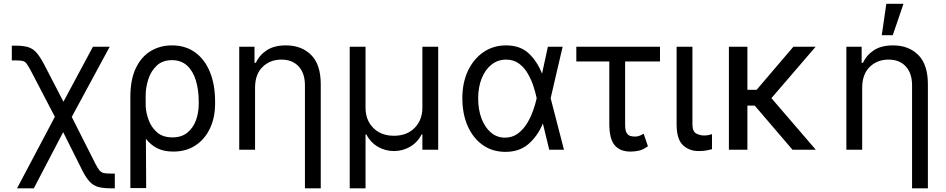

<svg xmlns="http://www.w3.org/2000/svg" viewBox="-20 -793 5012 1017"><path d="M70.3 204.5 270.6 -174.4 145.6 -414.1Q130.7 -442.5 121.6 -454.9Q112.6 -467.3 100.3 -470.2Q88.1 -473 63.2 -473H42.6V-551.1H63.2Q103.7 -551.1 129.1 -543.3Q154.5 -535.5 173.7 -513.7Q192.8 -491.8 214.5 -450.3L316.1 -254.3L472.3 -545.5H561.1L360.1 -173.7L485.1 73.9Q497.5 98.4 507.1 109.6Q516.7 120.7 530 123.6Q543.3 126.4 567.5 126.4H588.1V204.5H567.5Q527 204.5 500.7 197.3Q474.4 190 455.3 169.7Q436.1 149.5 416.2 110.1L314.6 -93L159.1 204.5Z M670.5 203.1V-279.8Q670.5 -371.4 699.4 -432Q728.3 -492.5 778.2 -522.5Q828.1 -552.6 890.6 -552.6Q962.4 -552.6 1013.5 -515.6Q1064.6 -478.7 1092 -411.6Q1119.3 -344.5 1119.3 -254.3V-244.3Q1119.3 -170.5 1092.3 -113.1Q1065.3 -55.8 1015.6 -22.9Q965.9 9.9 897.7 9.9Q848.4 9.9 813.2 -7.6Q778.1 -25.2 752.8 -57.9L754.3 203.1ZM751.8 -228.7Q753.6 -194.6 767.6 -156.6Q781.6 -118.6 812 -92Q842.3 -65.3 893.5 -65.3Q941.1 -65.3 971.9 -90Q1002.8 -114.7 1017.8 -155.4Q1032.7 -196 1032.7 -244.3V-254.3Q1032.7 -316.8 1017.6 -366.7Q1002.5 -416.5 971.1 -445.5Q939.6 -474.4 890.6 -474.4Q840.9 -474.4 810 -445.3Q779.1 -416.2 765.1 -371.8Q751.1 -327.4 751.4 -281.2Z M1331 -328.1V0H1247.2V-545.5H1328.1V-460.2H1335.2Q1354.4 -501.8 1393.5 -527.2Q1432.5 -552.6 1494.3 -552.6Q1577.4 -552.6 1628.2 -501.8Q1679 -451 1679 -346.6V204.5H1595.2V-340.9Q1595.2 -404.8 1562 -441.1Q1528.8 -477.3 1470.2 -477.3Q1410.5 -477.3 1370.7 -438.4Q1331 -399.5 1331 -328.1Z M1832.4 204.5V-545.5H1916.2V-223Q1916.2 -156.6 1957.4 -115.2Q1998.6 -73.9 2066.8 -73.9Q2134.9 -73.9 2176.1 -115.4Q2217.3 -157 2217.3 -223V-545.5H2301.1V0H2217.3V-81H2213.1Q2191.1 -38 2151.6 -15.4Q2112.2 7.1 2066.8 7.1Q2021.3 7.1 1982.1 -15.4Q1942.8 -38 1920.5 -81H1916.2V204.5Z M2654.8 11.4Q2586.6 10.7 2535.9 -25.7Q2485.1 -62.1 2457 -126.1Q2429 -190 2429 -272.7Q2429 -354.8 2458.6 -417.8Q2488.3 -480.8 2540.5 -516.7Q2592.7 -552.6 2660.5 -552.6Q2735.1 -552.6 2780 -510.8Q2824.9 -469.1 2850.9 -403.4H2851.2L2882.1 -545.5H2960.2L2896.7 -272.7L2967.3 0H2889.2L2855.8 -137.8H2855.1Q2827.4 -71.7 2778.8 -29.8Q2730.1 12.1 2654.8 11.4ZM2822.8 -272.7 2822.4 -274.1Q2817.1 -300.1 2806.1 -334.5Q2795.1 -369 2776.6 -401.6Q2758.2 -434.3 2729.6 -455.8Q2701 -477.3 2660.5 -477.3Q2617.2 -477.3 2583.8 -451Q2550.4 -424.7 2531.6 -378.2Q2512.8 -331.7 2512.8 -271.3Q2512.8 -212.4 2530.5 -165.3Q2548.3 -118.3 2580.3 -91.1Q2612.2 -63.9 2654.8 -63.9Q2694.2 -63.9 2723.4 -85.8Q2752.5 -107.6 2772.4 -140.8Q2792.3 -174 2804.5 -209.3Q2816.8 -244.7 2822.4 -271.3Z M3475.9 -545.5V-467.3H3291.2V-132.1Q3291.2 -100.9 3299.9 -87.9Q3308.6 -74.9 3321.2 -72.3Q3333.8 -69.6 3345.2 -69.6Q3358 -69.6 3369.9 -74.8Q3381.7 -79.9 3389.2 -85.2L3411.9 -18.5Q3387.4 -0.4 3365.2 4.8Q3343 9.9 3319.6 9.9Q3264.2 9.9 3235.8 -23.8Q3207.4 -57.5 3207.4 -136.4V-467.3H3032.7V-545.5Z M3563.9 -545.5H3647.7V-134.9Q3647.7 -96.6 3667.8 -85.9Q3687.9 -75.3 3710.2 -75.3Q3720.9 -75.3 3733.5 -77.8Q3746.1 -80.3 3751.4 -82.4V-2.8Q3740.8 0.4 3723.4 3.7Q3706 7.1 3680.4 7.1Q3630.3 7.1 3597.1 -24.5Q3563.9 -56.1 3563.9 -134.9Z M3938.9 -545.5V-317.5H3987.9L4182.5 -545.5H4300.4L4066.1 -273.1L4301.1 0H4177.6L3977.6 -233.7H3938.9V0H3840.9V-545.5Z M4546.9 -328.1V0H4463.1V-545.5H4544V-460.2H4551.1Q4570.3 -501.8 4609.4 -527.2Q4648.4 -552.6 4710.2 -552.6Q4793.3 -552.6 4844.1 -501.8Q4894.9 -451 4894.9 -346.6V204.5H4811.1V-340.9Q4811.1 -404.8 4777.9 -441.1Q4744.7 -477.3 4686.1 -477.3Q4626.4 -477.3 4586.6 -438.4Q4546.9 -399.5 4546.9 -328.1ZM4650.6 -606.5 4674.7 -772.7H4765.6L4708.8 -606.5Z"/></svg>

Font: Inter Alia
Style: Regular
Weight: 400
Designer: Rasmus Andersson (Latin, Greek, Cyrillic etc.) and Evan from Shavian.info (Shavian, old style figures)
Foundry: Shavian.info
Version: Version 0.001;git-37ab20767